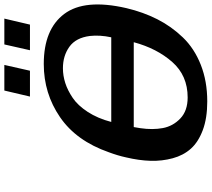

<svg xmlns="http://www.w3.org/2000/svg" viewBox="-64 -866 951 862"><g transform="rotate(-90 411.0 -435.5)"><path d="M408 -776 435 -891H550L524 -776ZM616 -776 642 -891H758L731 -776ZM135 -345Q143 -382 158 -422Q209 -568 315.5 -641Q422 -714 554 -714Q710 -714 779 -622Q848 -530 805 -343Q787 -267 755 -204Q723 -141 673.5 -89.5Q624 -38 550.5 -9Q477 20 386 20Q311 20 257.5 0Q204 -20 174 -53.5Q144 -87 131 -135Q118 -183 119.5 -234.5Q121 -286 135 -345ZM271 -310 266 -280Q258 -225 266.5 -179.5Q275 -134 309.5 -101Q344 -68 404 -68Q502 -68 563 -137Q624 -206 652 -310ZM294 -411H674Q685 -462 680 -507Q672 -570 631.5 -599Q591 -628 535 -628Q502 -628 469 -617.5Q436 -607 402 -584Q368 -561 339 -516.5Q310 -472 294 -411Z"/></g></svg>

Font: Coval
Style: ExtraBold Italic
Weight: 800
Foundry: Context Ltd
Version: Version 001.000